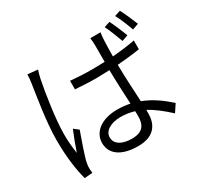

<svg xmlns="http://www.w3.org/2000/svg" viewBox="-177 -1038 1353 1304"><g transform="rotate(-30 500.0 -386.5)"><path d="M227 -751 148 -759C148 -738 145 -714 142 -692C130 -608 96 -417 96 -271C96 -135 113 -27 133 46L196 41C195 30 193 16 193 7C192 -5 194 -24 197 -38C207 -86 244 -188 268 -256L231 -285C213 -243 188 -177 172 -129C164 -184 160 -228 160 -282C160 -396 190 -591 210 -688C214 -706 221 -735 227 -751ZM809 -789 763 -774C782 -736 806 -675 821 -632L869 -649C854 -690 827 -753 809 -789ZM908 -819 862 -804C883 -767 906 -708 922 -664L970 -681C954 -721 927 -783 908 -819ZM657 -176 658 -138C658 -70 633 -25 545 -25C470 -25 418 -54 418 -108C418 -158 473 -192 551 -192C589 -192 624 -186 657 -176ZM721 -758H641C643 -740 645 -714 645 -697V-570L546 -568C487 -568 434 -571 377 -576V-509C436 -505 487 -502 544 -502L645 -505C646 -420 651 -317 655 -237C624 -243 592 -247 557 -247C427 -247 354 -182 354 -101C354 -14 426 40 558 40C692 40 727 -41 727 -119V-146C781 -117 832 -76 884 -28L923 -87C870 -135 805 -185 724 -216C720 -304 713 -408 712 -508C773 -513 833 -519 889 -528V-597C835 -586 775 -579 712 -574C713 -621 713 -670 715 -698C716 -717 718 -737 721 -758Z"/></g></svg>

Font: Noto Sans KR DemiLight
Style: Regular
Weight: 350
Designer: Ryoko NISHIZUKA 西塚涼子 (kana, bopomofo & ideographs); Paul D. Hunt (Latin, Greek & Cyrillic); Sandoll Communications 산돌커뮤니
Foundry: Adobe
Version: Version 2.004;hotconv 1.0.118;makeotfexe 2.5.65603